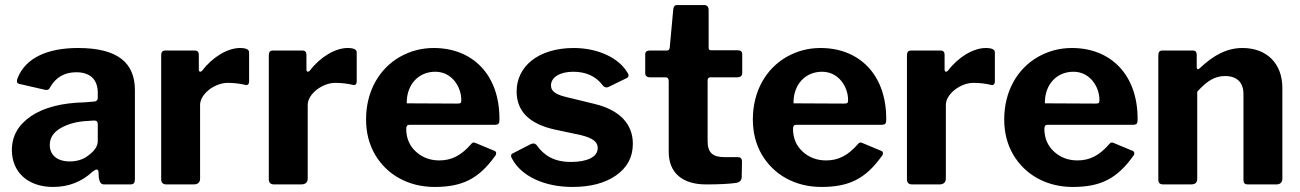

<svg xmlns="http://www.w3.org/2000/svg" viewBox="-20 -730 5146 760"><path d="M347 -51C354 -56 359 -59 362 -59C367 -59 369 -56 370 -50L371 -28C374 -9 379 0 392 0H495C510 0 514 -6 514 -22V-373C514 -480 448 -540 289 -540C168 -540 83 -501 51 -424C48 -418 47 -413 47 -409C47 -403 50 -399 56 -398L156 -375C159 -374 162 -374 165 -374C171 -374 175 -377 178 -384C201 -424 235 -444 282 -444C337 -444 367 -415 367 -363V-342C367 -333 360 -328 352 -328L316 -325C226 -323 155 -305 104 -271C53 -237 27 -192 27 -136C27 -49 90 10 190 10C251 10 303 -10 347 -51ZM367 -171C367 -153 356 -135 334 -118C313 -100 287 -91 256 -91C207 -91 177 -116 177 -156C177 -185 192 -207 222 -224C251 -240 285 -249 324 -251L352 -253C364 -253 367 -248 367 -236Z M746 0C763 0 772 -8 772 -23V-315C772 -358 830 -402 881 -402C906 -402 930 -399 951 -394C953 -394 954 -393 955 -393C961 -393 966 -398 966 -407V-523C966 -534 954 -540 930 -540C881 -540 821 -504 781 -451C778 -448 775 -446 773 -446C770 -446 767 -449 767 -454V-513C767 -524 762 -530 751 -530H634C623 -530 618 -524 618 -511V-20C618 -7 625 0 639 0Z M1172 0C1189 0 1198 -8 1198 -23V-315C1198 -358 1256 -402 1307 -402C1332 -402 1356 -399 1377 -394C1379 -394 1380 -393 1381 -393C1387 -393 1392 -398 1392 -407V-523C1392 -534 1380 -540 1356 -540C1307 -540 1247 -504 1207 -451C1204 -448 1201 -446 1199 -446C1196 -446 1193 -449 1193 -454V-513C1193 -524 1188 -530 1177 -530H1060C1049 -530 1044 -524 1044 -511V-20C1044 -7 1051 0 1065 0Z M1588 -220C1588 -231 1592 -236 1600 -236H1940C1956 -237 1957 -243 1957 -260C1957 -435 1850 -540 1697 -540C1648 -540 1604 -528 1563 -505C1481 -458 1429 -369 1429 -257C1429 -205 1441 -159 1464 -119C1511 -38 1597 10 1700 10C1810 10 1875 -22 1940 -113C1943 -116 1944 -120 1944 -123C1944 -128 1942 -131 1937 -133L1865 -163C1860 -165 1857 -166 1855 -166C1852 -166 1850 -165 1847 -162C1806 -114 1767 -95 1719 -95C1682 -95 1651 -107 1626 -130C1601 -153 1588 -183 1588 -220ZM1590 -321C1590 -322 1590 -323 1590 -324C1590 -395 1636 -446 1703 -446C1769 -446 1806 -386 1806 -334C1806 -322 1804 -320 1789 -320Z M2366 -392C2370 -387 2375 -384 2381 -384C2384 -384 2387 -385 2389 -386L2461 -421C2466 -424 2468 -427 2468 -431C2468 -435 2466 -440 2462 -445C2429 -500 2348 -540 2251 -540C2112 -540 2025 -468 2025 -368C2025 -289 2076 -239 2177 -217L2280 -195C2328 -183 2346 -168 2346 -144C2346 -108 2303 -89 2240 -89C2171 -89 2132 -116 2103 -157C2100 -160 2096 -162 2092 -162C2088 -162 2083 -161 2078 -158L2010 -123C2005 -121 2003 -118 2003 -113C2003 -109 2005 -105 2008 -100C2043 -35 2131 10 2246 10C2317 10 2375 -5 2419 -36C2463 -67 2485 -108 2485 -161C2485 -236 2437 -294 2332 -319L2217 -347C2173 -358 2161 -373 2161 -392C2161 -425 2198 -446 2249 -446C2300 -446 2339 -428 2366 -392Z M2898 -424C2911 -424 2918 -430 2918 -441V-515C2918 -526 2912 -531 2900 -531H2795C2788 -531 2785 -534 2785 -541V-691C2785 -703 2778 -710 2769 -710H2660C2651 -710 2646 -704 2645 -693L2631 -541C2630 -534 2626 -530 2621 -530H2552C2540 -530 2534 -525 2534 -515V-441C2534 -430 2540 -424 2553 -424H2614C2623 -424 2627 -419 2627 -409V-129C2627 -45 2682 0 2775 0C2826 0 2866 -2 2894 -6C2909 -9 2916 -17 2916 -30L2917 -91C2917 -102 2911 -108 2902 -108H2848C2801 -108 2781 -126 2781 -171V-412C2781 -420 2785 -424 2792 -424Z M3119 -220C3119 -231 3123 -236 3131 -236H3471C3487 -237 3488 -243 3488 -260C3488 -435 3381 -540 3228 -540C3179 -540 3135 -528 3094 -505C3012 -458 2960 -369 2960 -257C2960 -205 2972 -159 2995 -119C3042 -38 3128 10 3231 10C3341 10 3406 -22 3471 -113C3474 -116 3475 -120 3475 -123C3475 -128 3473 -131 3468 -133L3396 -163C3391 -165 3388 -166 3386 -166C3383 -166 3381 -165 3378 -162C3337 -114 3298 -95 3250 -95C3213 -95 3182 -107 3157 -130C3132 -153 3119 -183 3119 -220ZM3121 -321C3121 -322 3121 -323 3121 -324C3121 -395 3167 -446 3234 -446C3300 -446 3337 -386 3337 -334C3337 -322 3335 -320 3320 -320Z M3698 0C3715 0 3724 -8 3724 -23V-315C3724 -358 3782 -402 3833 -402C3858 -402 3882 -399 3903 -394C3905 -394 3906 -393 3907 -393C3913 -393 3918 -398 3918 -407V-523C3918 -534 3906 -540 3882 -540C3833 -540 3773 -504 3733 -451C3730 -448 3727 -446 3725 -446C3722 -446 3719 -449 3719 -454V-513C3719 -524 3714 -530 3703 -530H3586C3575 -530 3570 -524 3570 -511V-20C3570 -7 3577 0 3591 0Z M4114 -220C4114 -231 4118 -236 4126 -236H4466C4482 -237 4483 -243 4483 -260C4483 -435 4376 -540 4223 -540C4174 -540 4130 -528 4089 -505C4007 -458 3955 -369 3955 -257C3955 -205 3967 -159 3990 -119C4037 -38 4123 10 4226 10C4336 10 4401 -22 4466 -113C4469 -116 4470 -120 4470 -123C4470 -128 4468 -131 4463 -133L4391 -163C4386 -165 4383 -166 4381 -166C4378 -166 4376 -165 4373 -162C4332 -114 4293 -95 4245 -95C4208 -95 4177 -107 4152 -130C4127 -153 4114 -183 4114 -220ZM4116 -321C4116 -322 4116 -323 4116 -324C4116 -395 4162 -446 4229 -446C4295 -446 4332 -386 4332 -334C4332 -322 4330 -320 4315 -320Z M4693 0C4712 0 4719 -7 4719 -23V-367C4758 -410 4789 -429 4829 -429C4877 -429 4902 -403 4902 -358V-20C4902 -5 4906 0 4921 0H5032C5048 0 5056 -8 5056 -24V-382C5056 -478 4995 -540 4898 -540C4837 -540 4784 -512 4729 -460C4726 -457 4724 -456 4722 -456C4719 -456 4717 -459 4717 -464V-513C4717 -524 4712 -530 4702 -530H4581C4570 -530 4565 -524 4565 -511V-20C4565 -5 4571 0 4586 0Z"/></svg>

Font: Libre Franklin
Style: Bold
Weight: 700
Designer: Pablo Impallari, Rodrigo Fuenzalida
Foundry: Impallari Type
Version: Version 1.002; ttfautohint (v1.5)